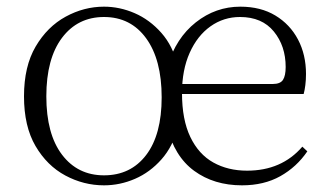

<svg xmlns="http://www.w3.org/2000/svg" viewBox="-20 -542 987 576"><path d="M292 14Q231 14 176 -15.5Q121 -45 86.5 -104Q52 -163 52 -253Q52 -343 87 -402.5Q122 -462 177 -492Q232 -522 292 -522Q339 -522 384 -502.5Q429 -483 464 -443.5Q499 -404 513 -345H483Q508 -428 567.5 -475Q627 -522 701 -522Q762 -522 806 -495.5Q850 -469 874 -423.5Q898 -378 898 -320Q898 -302 896 -286.5Q894 -271 891 -260H492V-290H798Q821 -290 829 -302.5Q837 -315 837 -341Q837 -404 801.5 -447.5Q766 -491 700 -491Q651 -491 611.5 -463Q572 -435 549 -383.5Q526 -332 526 -263Q526 -183 551 -131Q576 -79 620 -54.5Q664 -30 721 -30Q773 -30 814.5 -48Q856 -66 887 -102L902 -88Q870 -41 821 -13.5Q772 14 706 14Q622 14 562.5 -29.5Q503 -73 481 -162L514 -161Q499 -103 464.5 -64Q430 -25 385 -5.5Q340 14 292 14ZM292 -16Q372 -16 418.5 -77Q465 -138 465 -250Q465 -363 418.5 -427Q372 -491 292 -491Q213 -491 166 -428.5Q119 -366 119 -253Q119 -140 166 -78Q213 -16 292 -16Z"/></svg>

Font: Noto Serif KR ExtraLight ExtraLight
Style: Regular
Weight: 250
Version: Version 2.003-H1;hotconv 1.1.1;makeotfexe 2.6.0